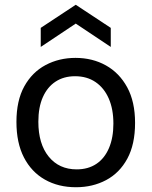

<svg xmlns="http://www.w3.org/2000/svg" viewBox="-20 -773 636 806"><path d="M299 13Q225 13 168.5 -19Q112 -51 80.5 -112Q49 -173 49 -261Q49 -351 82 -410.5Q115 -470 171.5 -500Q228 -530 297 -530Q368 -530 424.5 -498.5Q481 -467 514 -406.5Q547 -346 547 -257Q547 -167 514.5 -107Q482 -47 425.5 -17Q369 13 299 13ZM302 -62Q350 -62 384.5 -85Q419 -108 437.5 -151.5Q456 -195 456 -254Q456 -315 436.5 -359.5Q417 -404 381 -428.5Q345 -453 295 -453Q248 -453 213.5 -430.5Q179 -408 160 -365.5Q141 -323 141 -262Q141 -169 184.5 -115.5Q228 -62 302 -62ZM151 -576V-656L298 -753L445 -656V-576L298 -674Z"/></svg>

Font: Bricolage Grotesque 24pt
Style: Regular
Weight: 400
Designer: Mathieu Triay
Foundry: Atelier Triay
Version: Version 1.001;gftools[0.9.33.dev8+g029e19f]